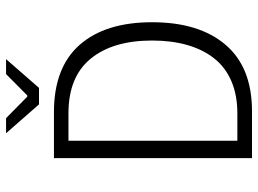

<svg xmlns="http://www.w3.org/2000/svg" viewBox="-130 -730 860 640"><g transform="rotate(-90 300.0 -410.0)"><path d="M272 -710 175.8 -819.8H226.1L297.9 -749H301.8L373 -819.8H422.9L327.1 -710ZM92.8 0V-660.2H246.1Q395 -660.2 470.5 -574.5Q545.9 -488.8 545.9 -333Q545.9 -176.3 470.7 -88.1Q395.5 0 249 0ZM150.9 -48.8H242.2Q303.7 -48.8 350.3 -69.1Q397 -89.4 426.3 -127.2Q455.6 -165 470.2 -216.8Q484.9 -268.6 484.9 -333Q484.9 -463.9 424.3 -537.8Q363.8 -611.8 242.2 -611.8H150.9Z"/></g></svg>

Font: Office Code Pro D Light
Style: Regular
Weight: 300
Designer: Nathan Rutzky & Paul D. Hunt
Foundry: Adobe Systems Incorporated
Version: Version 1.004;PS 001.004;hotconv 1.0.70;makeotf.lib2.5.58329